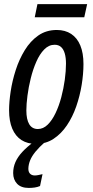

<svg xmlns="http://www.w3.org/2000/svg" viewBox="-20 -694 453 939"><path d="M156.2 9.8Q114.3 9.8 85 -9Q55.7 -27.8 40 -64.7Q24.4 -101.6 24.4 -154.8Q24.4 -195.3 32.2 -247.1Q40 -298.8 56.9 -351.3Q73.7 -403.8 101.1 -448.5Q128.4 -493.2 167.2 -520.3Q206.1 -547.4 257.8 -547.4Q298.8 -547.4 328.1 -528.1Q357.4 -508.8 372.8 -471.7Q388.2 -434.6 388.2 -380.9Q388.2 -332.5 379.4 -278.6Q370.6 -224.6 352.8 -173.3Q335 -122.1 307.1 -80.8Q279.3 -39.6 241.7 -14.9Q204.1 9.8 156.2 9.8ZM165 -63Q191.4 -63 213.1 -84.2Q234.9 -105.5 251.7 -140.9Q268.6 -176.3 279.8 -218.8Q291 -261.2 296.9 -304.2Q302.7 -347.2 302.7 -382.8Q302.7 -412.1 296.6 -432.9Q290.5 -453.6 278.3 -464.4Q266.1 -475.1 247.1 -475.1Q218.8 -475.1 196.3 -452.1Q173.8 -429.2 157.5 -391.8Q141.1 -354.5 130.4 -311Q119.6 -267.6 114.3 -226.1Q108.9 -184.6 108.9 -153.8Q108.9 -109.9 123 -86.4Q137.2 -63 165 -63ZM149.9 -609.4 163.1 -673.8H406.2L392.1 -609.4ZM120.6 225.1Q83 225.1 63.7 204.8Q44.4 184.6 44.4 152.3Q44.4 124 55.4 98.9Q66.4 73.7 88.9 49.3Q111.3 24.9 145 0H200.7Q171.4 25.9 153.3 48.1Q135.3 70.3 127.2 90.6Q119.1 110.8 118.7 131.3Q118.7 147 127 155.5Q135.3 164.1 150.4 164.1Q157.7 164.1 167.7 162.1Q177.7 160.2 188 157.7L175.8 215.8Q163.1 221.2 149.4 223.1Q135.7 225.1 120.6 225.1Z"/></svg>

Font: Open Sans Condensed Medium
Style: Italic
Weight: 500
Width: 3
Italic angle: -12°
Designer: Monotype Design Team
Foundry: Monotype Imaging Inc.
Version: Version 3.000